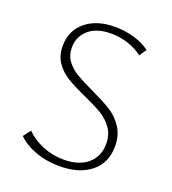

<svg xmlns="http://www.w3.org/2000/svg" viewBox="-125 -758 768 859"><g transform="rotate(20 259.0 -328.5)"><path d="M255 -326Q199 -351 165 -371.5Q131 -392 108 -424.5Q85 -457 85 -504Q85 -577 137.5 -620.5Q190 -664 277 -664Q323 -664 367.5 -651.5Q412 -639 444 -615L421 -581Q392 -604 352.5 -617Q313 -630 271 -630Q202 -630 164 -596.5Q126 -563 126 -511Q126 -474 146 -447.5Q166 -421 195.5 -403.5Q225 -386 276 -362Q336 -334 372 -312Q408 -290 433.5 -252.5Q459 -215 459 -161Q459 -82 403.5 -37.5Q348 7 255 7Q194 7 142 -11.5Q90 -30 55 -64L82 -99Q116 -65 163 -46Q210 -27 262 -27Q335 -27 376.5 -62.5Q418 -98 418 -158Q418 -202 396 -232.5Q374 -263 341.5 -282.5Q309 -302 255 -326Z"/></g></svg>

Font: Ysabeau SC Light
Style: Regular
Weight: 300
Designer: Christian Thalmann (Catharsis Fonts)
Version: Version 0.003